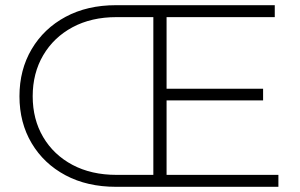

<svg xmlns="http://www.w3.org/2000/svg" viewBox="-20 -720 1157 740"><path d="M427 0Q316 0 232.5 -44.5Q149 -89 102 -168Q55 -247 55 -349Q55 -451 102 -530.5Q149 -610 232.5 -655Q316 -700 427 -700H584V-654H429Q332 -654 259.5 -615Q187 -576 146.5 -507Q106 -438 106 -349Q106 -260 146.5 -191.5Q187 -123 259.5 -84.5Q332 -46 429 -46H584V0ZM616 -378H994V-333H616ZM622 -46H1053V0H571V-700H1039V-654H622Z"/></svg>

Font: Modern
Style: Regular
Weight: 300
Designer: Julieta Ulanovsky
Foundry: Julieta Ulanovsky
Version: Version 8.000